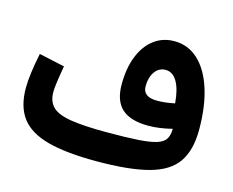

<svg xmlns="http://www.w3.org/2000/svg" viewBox="-91 -761 1078 890"><g transform="rotate(15 448.0 -315.5)"><path d="M740.2 -236.8Q678.7 -221.2 626.5 -221.2Q540.5 -221.2 499.3 -258.5Q458 -295.9 458 -374.5Q458 -452.6 481 -510.3Q503.9 -567.9 545.7 -599.6Q587.4 -631.3 643.6 -631.3Q709.5 -631.3 758.1 -586.2Q806.6 -541 833 -458.5Q859.4 -376 859.4 -263.7Q859.4 -165.5 819.3 -107.7Q779.3 -49.8 686.5 -24.9Q593.8 0 435.5 0Q290.5 0 201.9 -23.9Q113.3 -47.9 73.2 -101.6Q33.2 -155.3 33.2 -243.7Q33.2 -275.9 39.1 -320.1Q44.9 -364.3 55.2 -412.6L178.2 -385.7Q170.4 -342.8 165.8 -310.1Q161.1 -277.3 161.1 -258.8Q161.1 -213.4 186.8 -188Q212.4 -162.6 274.7 -152.3Q336.9 -142.1 446.8 -142.1Q540 -142.1 597.9 -145.8Q655.8 -149.4 686.8 -159.4Q717.8 -169.4 729 -188.2Q740.2 -207 740.2 -236.8ZM720.2 -353.5Q714.8 -420.4 693.6 -456.3Q672.4 -492.2 638.2 -492.2Q606 -492.2 586.7 -464.8Q567.4 -437.5 567.4 -395Q567.4 -343.8 636.2 -343.8Q673.8 -343.8 720.2 -353.5Z"/></g></svg>

Font: Estedad-FD Bold
Style: Regular
Weight: 700
Designer: Amin Abedi
Version: Version 7.3